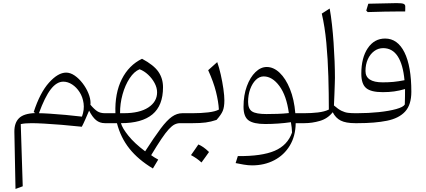

<svg xmlns="http://www.w3.org/2000/svg" viewBox="-20 -791 2734 1233"><path d="M404.8 -324.7Q432.1 -324.7 459.7 -305.7Q487.3 -286.6 510.5 -256.3Q533.7 -226.1 547.6 -192.1Q561.5 -158.2 561.5 -128.4Q561.5 -125.5 560.5 -118.7Q585.4 -88.9 605 -76.4Q624.5 -64 653.3 -64H654.3V0H653.8Q620.6 0 596.9 -19.5Q573.2 -39.1 552.2 -80.6Q541.5 -55.7 528.8 -26.4Q516.1 2.9 505.4 22.9Q437.5 15.6 375 10.5Q312.5 5.4 262.7 2.7Q212.9 0 183.6 0Q140.6 0 113.3 5.9L126 405.3L79.6 422.4L72.3 56.6Q71.3 -1.5 102.1 -32Q132.8 -62.5 207 -64.9L196.3 -71.3Q236.8 -195.8 294.7 -260.3Q352.5 -324.7 404.8 -324.7ZM386.7 -266.6Q343.8 -266.6 305.9 -217.5Q268.1 -168.5 230 -64Q253.9 -64 300.3 -61Q346.7 -58.1 401.9 -53Q457 -47.9 506.3 -42Q522.5 -86.9 516.8 -127.4Q511.2 -168 491.2 -199.2Q471.2 -230.5 443.4 -248.5Q415.5 -266.6 386.7 -266.6Z M892.1 -413.6Q967.3 -373.5 997.1 -330.3Q1026.9 -287.1 1026.9 -230.5Q1026.9 -113.3 959 -56.6Q891.1 0 756.8 0Q765.1 31.7 804.7 80.8Q844.2 129.9 912.1 180.7Q972.2 87.4 1012.2 34.2Q1052.2 -19 1084.2 -41.5Q1116.2 -64 1151.4 -64H1151.9V0H1136.2Q1118.2 0 1101.3 8.3Q1084.5 16.6 1064 38.8Q1043.5 61 1016.4 101.3Q989.3 141.6 950.7 205.6Q959 211.9 971.2 219.5Q983.4 227.1 996.1 233.9L961.9 291Q867.7 234.4 811.3 163.6Q754.9 92.8 731 0H654.3Q639.6 0 639.6 -30.8V-33.2Q639.6 -64 654.3 -64H721.2Q716.8 -192.4 762.2 -282.5Q807.6 -372.6 892.1 -413.6ZM876.5 -346.2Q841.3 -332 812.5 -288.3Q783.7 -244.6 767.1 -185.1Q750.5 -125.5 751 -64H775.4Q876 -64 932.4 -100.8Q988.8 -137.7 988.8 -198.2Q988.8 -227.5 972.9 -257.3Q957 -287.1 931.6 -311Q906.2 -335 876.5 -346.2Z M1151.9 0Q1137.2 0 1137.2 -30.8V-33.2Q1137.2 -64 1151.9 -64H1219.2Q1270 -64 1316.4 -69.3Q1362.8 -74.7 1385.7 -87.4Q1382.8 -138.2 1367.2 -200.9Q1351.6 -263.7 1316.9 -340.3L1375 -392.1Q1387.2 -358.4 1397.7 -311.8Q1408.2 -265.1 1414.6 -220.2Q1420.9 -175.3 1420.9 -146.5Q1420.9 -103.5 1410.4 -78.6Q1399.9 -53.7 1370.6 -21Q1334.5 -8.8 1300.5 -4.4Q1266.6 0 1217.8 0ZM1253.9 136.7Q1268.6 142.6 1285.4 154.1Q1302.2 165.5 1322.3 185.1Q1310.5 201.7 1298.6 218.5Q1286.6 235.4 1273.9 252.4Q1258.8 238.3 1241.5 226.3Q1224.1 214.4 1206.5 205.1Q1218.8 188 1230.2 171.4Q1241.7 154.8 1253.9 136.7Z M1692.9 -360.8Q1736.8 -360.8 1775.9 -323.7Q1814.9 -286.6 1842 -219.7Q1869.1 -152.8 1876.5 -64H1935.1V0H1878.9Q1877.9 83 1841.1 144Q1804.2 205.1 1741.2 238Q1678.2 271 1598.6 271Q1573.2 271 1545.2 266.1Q1517.1 261.2 1493.2 256.3L1507.3 211.4Q1660.6 212.9 1743.7 177.5Q1826.7 142.1 1855.5 60.1Q1855 41.5 1853 26.6Q1851.1 11.7 1848.1 -6.3Q1808.6 -0.5 1766.4 2.4Q1724.1 5.4 1683.6 5.4Q1608.4 5.4 1576.2 -18.1Q1543.9 -41.5 1543.9 -105.5Q1543.9 -179.7 1565.2 -237.3Q1586.4 -294.9 1620.4 -327.9Q1654.3 -360.8 1692.9 -360.8ZM1673.3 -300.3Q1646 -300.3 1623.3 -278.3Q1600.6 -256.3 1586.9 -219.2Q1573.2 -182.1 1573.2 -136.7Q1573.2 -91.8 1598.9 -75.2Q1624.5 -58.6 1691.4 -58.6Q1724.1 -58.6 1762.2 -59.8Q1800.3 -61 1835 -64.9Q1819.8 -177.2 1774.2 -238.8Q1728.5 -300.3 1673.3 -300.3Z M2097.2 -736.3Q2105.5 -690.4 2111.8 -633.5Q2118.2 -576.7 2122.3 -516.1Q2126.5 -455.6 2128.7 -397.5Q2130.9 -339.4 2130.9 -291Q2130.9 -279.8 2129.9 -252Q2128.9 -224.1 2127.7 -187.7Q2126.5 -151.4 2124.5 -113.8Q2151.9 -89.8 2173.3 -79.3Q2194.8 -68.8 2215.6 -66.4Q2236.3 -64 2261.2 -64H2261.7V0H2261.2Q2201.2 0 2168.2 -16.6Q2135.3 -33.2 2116.7 -70.3Q2084.5 -29.3 2034.4 -14.6Q1984.4 0 1935.1 0Q1920.4 0 1920.4 -30.8V-33.2Q1920.4 -64 1935.1 -64Q1978.5 -64 2021.2 -68.8Q2064 -73.7 2091.8 -87.4Q2091.8 -189.5 2088.6 -300.5Q2085.4 -411.6 2075.7 -516.4Q2065.9 -621.1 2046.4 -703.6Z M2621.6 -201.7Q2621.6 -118.2 2581.8 -74.7Q2542 -31.2 2465.1 -15.6Q2388.2 0 2275.9 0H2261.7Q2247.1 0 2247.1 -30.8V-33.2Q2247.1 -64 2261.7 -64H2274.4Q2346.7 -64 2413.1 -71Q2479.5 -78.1 2524.9 -90.8Q2570.3 -103.5 2579.6 -120.1Q2580.6 -144.5 2580.8 -171.4Q2581.1 -198.2 2581.1 -219.2Q2544.4 -208.5 2511.2 -203.9Q2478 -199.2 2438 -199.2Q2361.8 -199.2 2331.1 -225.6Q2300.3 -252 2300.3 -317.9Q2300.3 -420.4 2342 -481.9Q2383.8 -543.5 2453.1 -543.5Q2533.2 -543.5 2577.4 -454.6Q2621.6 -365.7 2621.6 -201.7ZM2577.6 -275.9Q2568.4 -376.5 2534.2 -429.2Q2500 -481.9 2440.4 -481.9Q2408.7 -481.9 2382.8 -462.6Q2356.9 -443.4 2342 -410.2Q2327.1 -377 2327.1 -335Q2327.1 -262.2 2437.5 -262.2Q2474.6 -262.2 2506.1 -265.1Q2537.6 -268.1 2577.6 -275.9ZM2532.7 -717.3Q2462.4 -717.3 2341.3 -713.4Q2335 -719.7 2332 -723.1Q2340.8 -753.4 2345.2 -767.1Q2491.7 -771 2526.9 -771Q2562 -771 2572.3 -766.1Q2582.5 -761.2 2582.5 -750.5V-731.4Q2582.5 -723.6 2582 -717.3Z"/></svg>

Font: Pinar-DS2-FD Light
Style: Regular
Weight: 300
Designer: Amin Abedi
Version: Version 2.000